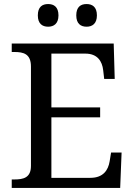

<svg xmlns="http://www.w3.org/2000/svg" viewBox="-20 -929 663 949"><path d="M408 -797C436 -797 459 -812 459 -853C459 -895 436 -909 408 -909C379 -909 357 -895 357 -853C357 -812 379 -797 408 -797ZM218 -797C246 -797 269 -812 269 -853C269 -895 246 -909 218 -909C189 -909 167 -895 167 -853C167 -812 189 -797 218 -797ZM38 0H574L581 -175H529L522 -132C515 -88 490 -50 427 -50H234V-349H475V-398H234V-664H402C462 -664 485 -626 490 -582L495 -539H547L542 -714H38V-672H51C96 -672 133 -663 133 -600V-109C133 -50 95 -42 51 -42H38Z"/></svg>

Font: Noto Fangsong KSS Rotated
Style: Regular
Weight: 400
Designer: LIU Zhao, ZHANG Congyu, Kushim JIANG
Foundry: Guyu Beijing Co. Ltd.
Version: Version 1.000;November 16, 2022;FontCreator 11.5.0.2427 64-b